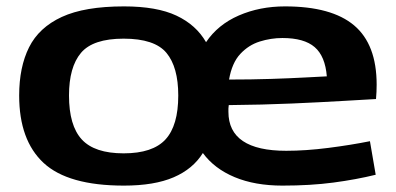

<svg xmlns="http://www.w3.org/2000/svg" viewBox="-20 -571 1241 601"><path d="M40 -272Q40 -361 71 -423Q102 -485 173.5 -518Q245 -551 368 -551Q471 -551 532.5 -522Q594 -493 625 -439Q662 -494 727.5 -522.5Q793 -551 872 -551Q1018 -551 1088.5 -491.5Q1159 -432 1159 -306Q1159 -296 1158.5 -283.5Q1158 -271 1157 -261Q1120 -259 1052.5 -255Q985 -251 894 -247Q803 -243 696 -242Q695 -236 695 -231Q695 -226 695 -221Q695 -99 876 -99Q937 -99 1007.5 -108Q1078 -117 1138 -129L1156 -24Q1095 -9 1023.5 0.5Q952 10 864 10Q778 10 714.5 -16.5Q651 -43 615 -92Q584 -42 523.5 -16Q463 10 368 10Q193 10 116.5 -61Q40 -132 40 -272ZM697 -322Q767 -322 828.5 -324Q890 -326 935.5 -328.5Q981 -331 1003 -332Q998 -395 965 -423.5Q932 -452 864 -452Q828 -452 793 -441Q758 -430 732 -402Q706 -374 697 -322ZM196 -272Q196 -178 236 -134.5Q276 -91 367 -91Q458 -91 498 -134.5Q538 -178 538 -272Q538 -361 501 -405.5Q464 -450 367 -450Q271 -450 233.5 -405.5Q196 -361 196 -272Z"/></svg>

Font: Georama Extended SemiBold
Style: Regular
Weight: 600
Width: 7
Designer: Jean-Baptiste Levee
Foundry: Production Type
Version: Version 1.000